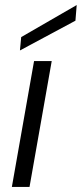

<svg xmlns="http://www.w3.org/2000/svg" viewBox="-20 -741 324 761"><path d="M27 0 115 -499H185L97 0ZM59 -541 64 -594 284 -721 279 -659Z"/></svg>

Font: DM Sans 20pt Light
Style: Italic
Weight: 300
Italic angle: -10°
Version: Version 4.004;gftools[0.9.30]